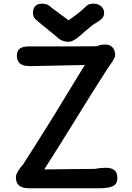

<svg xmlns="http://www.w3.org/2000/svg" viewBox="-20 -1001 701 1021"><path d="M64.5 0ZM64.5 -59.6Q64.5 -66.4 67.9 -75Q71.3 -83.5 76.7 -92.5Q82 -101.6 88.6 -110.1Q95.2 -118.7 102.1 -125.5Q150.4 -201.2 186.5 -258.1Q222.7 -314.9 250.5 -360.1Q278.3 -405.3 300.3 -441.4Q322.3 -477.5 342.8 -511.2Q363.3 -544.9 384.3 -579.3Q405.3 -613.8 431.2 -655.3L140.1 -649.4Q103.5 -649.4 86.7 -663.1Q69.8 -676.8 69.8 -704.6Q69.8 -732.4 86.4 -743.4Q103 -754.4 135.3 -754.4Q198.2 -754.4 245.8 -754.4Q293.5 -754.4 329.1 -754.4Q364.7 -754.4 390.4 -754.4Q416 -754.4 435.3 -754.6Q454.6 -754.9 469.5 -754.9Q484.4 -754.9 498.5 -755.4Q509.3 -764.2 539.6 -764.2Q554.7 -764.2 564.9 -759Q575.2 -753.9 581.3 -745.8Q587.4 -737.8 589.8 -727.5Q592.3 -717.3 592.3 -707.5Q592.3 -700.7 587.6 -691.2Q583 -681.6 576.7 -671.9Q570.3 -662.1 563.7 -653.1Q557.1 -644 553.7 -639.2Q466.8 -503.9 384.3 -369.6Q301.8 -235.4 215.3 -100.1L487.3 -103Q498.5 -106 515.4 -107.4Q532.2 -108.9 543.5 -108.9Q571.8 -108.9 587.9 -96.4Q604 -84 604 -53.2Q604 -40 599.6 -30Q595.2 -20 584.2 -13.4Q573.2 -6.8 554.4 -3.4Q535.6 0 507.3 0H135.3Q114.7 0 101.3 -4.2Q87.9 -8.3 79.6 -16.1Q71.3 -23.9 67.9 -34.9Q64.5 -45.9 64.5 -59.6ZM345.2 -778.8Q328.6 -778.8 313 -784.4Q297.4 -790 281.7 -805.2L186 -883.8Q177.7 -890.6 171.9 -895.8Q166 -900.9 162.4 -906.5Q158.7 -912.1 157 -918.5Q155.3 -924.8 155.3 -934.6Q155.3 -955.1 167.7 -968.3Q180.2 -981.4 203.6 -981.4Q223.6 -981.4 234.9 -974.9Q246.1 -968.3 254.4 -960L344.7 -893.1Q367.2 -908.2 390.9 -926.8Q414.6 -945.3 434.1 -963.9Q439 -970.2 445.1 -973.9Q451.2 -977.5 457.3 -979.2Q463.4 -981 469.2 -981.2Q475.1 -981.4 480 -981.4Q491.2 -981.4 501 -977.5Q510.7 -973.6 518.1 -967Q525.4 -960.4 529.5 -951.7Q533.7 -942.9 533.7 -933.1Q533.7 -913.1 521 -901.1Q508.3 -889.2 487.3 -877Q474.6 -870.1 460.9 -858.6Q447.3 -847.2 432.1 -834.5Q420.4 -824.2 409.2 -814.2Q397.9 -804.2 387 -796.4Q376 -788.6 365.5 -783.7Q355 -778.8 345.2 -778.8Z"/></svg>

Font: Autour One
Style: Regular
Weight: 400
Version: Version 1.007; ttfautohint (v0.92) -l 24 -r 24 -G 200 -x 7 -